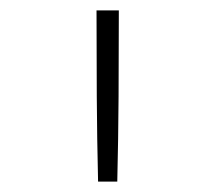

<svg xmlns="http://www.w3.org/2000/svg" viewBox="-20 -792 415 370"><path d="M169 -442Q167 -524 166.5 -606.5Q166 -689 166 -772H209Q209 -689 208.5 -606.5Q208 -524 206 -442Z"/></svg>

Font: Zed Sans Extralight
Style: Regular
Weight: 200
Designer: Belleve Invis
Foundry: Belleve Invis
Version: Version 1.0.0; ttfautohint (v1.8.4)